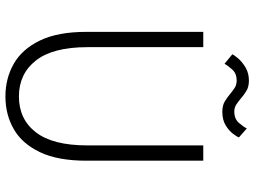

<svg xmlns="http://www.w3.org/2000/svg" viewBox="-132 -772 915 690"><g transform="rotate(90 325.0 -426.5)"><path d="M326 11Q261.5 11 209 -18.8Q156.5 -48.5 125.2 -112.8Q94 -177 94 -280V-700H149V-283Q149 -159.5 197 -98.5Q245 -37.5 326 -37.5Q408 -37.5 455 -98.5Q502 -159.5 502 -283V-700H557V-280Q557 -177 526.2 -112.8Q495.5 -48.5 443.2 -18.8Q391 11 326 11ZM381 -768.5Q358 -768.5 343.2 -777.8Q328.5 -787 316.5 -797Q306 -806 295 -813Q284 -820 269 -820Q243 -820 228.8 -803.5Q214.5 -787 208.5 -776.5L174.5 -804.5Q177.5 -811.5 189.8 -825.8Q202 -840 222.2 -852Q242.5 -864 269 -864Q291.5 -864 306.2 -855Q321 -846 333 -835.5Q344 -826 355 -818.8Q366 -811.5 381 -811.5Q407 -811.5 421.5 -828.5Q436 -845.5 441 -856.5L473.5 -828Q471 -821 460.2 -806.8Q449.5 -792.5 430 -780.5Q410.5 -768.5 381 -768.5Z"/></g></svg>

Font: Trispace ExtraLight
Style: Regular
Weight: 200
Designer: Tyler Finck
Foundry: Etcetera Type Company
Version: Version 1.210; ttfautohint (v1.8.3)